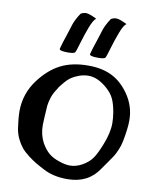

<svg xmlns="http://www.w3.org/2000/svg" viewBox="-110 -1132 966 1221"><g transform="rotate(10 373.5 -521.5)"><path d="M610.4 -1027.3Q592.8 -1017.6 572.8 -964.8Q552.7 -912.1 536.6 -856.9Q520.5 -801.8 515.6 -794.9Q509.8 -785.2 467.8 -785.2Q415 -785.2 415 -798.8V-799.8Q424.8 -837.9 443.4 -891.6Q449.2 -908.2 456.1 -931.2Q462.9 -954.1 467.3 -966.8Q471.7 -979.5 481.4 -999.5Q491.2 -1019.5 506.8 -1042Q523.4 -1051.8 541 -1051.8Q561.5 -1051.8 610.4 -1027.3ZM415 -1027.3Q397.5 -1017.6 377.4 -964.8Q357.4 -912.1 341.3 -856.9Q325.2 -801.8 320.3 -794.9Q314.5 -785.2 272.5 -785.2Q219.7 -785.2 219.7 -798.8V-799.8Q229.5 -837.9 248 -891.6Q253.9 -908.2 260.7 -931.2Q267.6 -954.1 272 -966.8Q276.4 -979.5 286.1 -999.5Q295.9 -1019.5 311.5 -1042Q328.1 -1051.8 345.7 -1051.8Q366.2 -1051.8 415 -1027.3ZM200.2 -367.2Q200.2 -361.3 198.7 -337.9Q197.3 -314.5 197.3 -302.7Q197.3 -240.2 224.6 -189.5Q247.1 -150.4 273.4 -128.4Q299.8 -106.4 341.8 -92.8Q380.9 -79.1 412.1 -79.1Q449.2 -79.1 489.3 -100.6Q532.2 -125 554.2 -157.7Q576.2 -190.4 599.6 -251Q630.9 -328.1 630.9 -391.6Q630.9 -421.9 625 -459Q616.2 -511.7 600.6 -545.4Q585 -579.1 549.8 -609.4Q489.3 -662.1 430.7 -662.1Q398.4 -662.1 368.7 -650.9Q338.9 -639.6 320.3 -627Q301.8 -614.3 282.7 -591.8Q263.7 -569.3 256.8 -559.6Q250 -549.8 239.3 -531.2Q222.7 -504.9 214.4 -476.6Q206.1 -448.2 204.1 -429.2Q202.1 -410.2 200.2 -367.2ZM680.7 -595.7Q734.4 -519.5 734.4 -426.8Q734.4 -375 717.8 -290Q711.9 -259.8 699.2 -231Q686.5 -202.1 675.8 -185.5Q665 -168.9 643.1 -138.2Q621.1 -107.4 611.3 -92.8Q543.9 8.8 409.2 8.8Q322.3 8.8 258.8 -23.4Q222.7 -42 198.7 -56.2Q174.8 -70.3 146 -92.3Q117.2 -114.3 99.1 -136.2Q81.1 -158.2 66.4 -188.5Q51.8 -218.8 45.9 -253.9Q36.1 -320.3 36.1 -364.3Q36.1 -478.5 105.5 -570.3Q167 -651.4 240.7 -688.5Q314.5 -725.6 416 -725.6H419.9Q505.9 -725.6 569.3 -694.8Q632.8 -664.1 680.7 -595.7Z"/></g></svg>

Font: LPEducational
Style: Medium
Weight: 500
Designer: Based on Essays1743, by John Stracke, which says:

Based on the typeface in a 1743 English translation of the essays of 
Version: Version 001.204